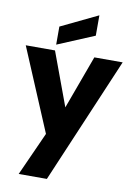

<svg xmlns="http://www.w3.org/2000/svg" viewBox="-114 -900 860 1235"><g transform="rotate(10 315.5 -282.5)"><path d="M632 -558 282 265H98L226 -19L-1 -558H190L319 -209L447 -558ZM432 -697 191 -596V-714L432 -830Z"/></g></svg>

Font: IBM-Poppins
Style: Poppins-Bold
Weight: 700
Designer: Mike Abbink, Paul van der Laan, Pieter van Rosmalen, Ben Mitchell, Mark Frömberg
Foundry: Bold Monday
Version: Version 1.1